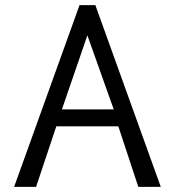

<svg xmlns="http://www.w3.org/2000/svg" viewBox="-20 -731 676 751"><path d="M321.8 -592.8 424.8 -303.2H222.2ZM442.9 -236.8 521 0H608.9L353 -710.9H291L35.2 0H121.1L200.2 -236.8Z"/></svg>

Font: Tuffy
Style: Regular
Weight: 500
Designer: Thatcher Ulrich, Karoly Barta and Michael Everson
Version: Version 001.270